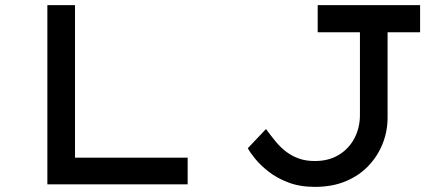

<svg xmlns="http://www.w3.org/2000/svg" viewBox="-20 -720 1711 750"><path d="M165 0V-700H273V-104H713V0ZM1210 10Q1152 10 1107 -7Q1062 -24 1030 -49Q998 -74 977.5 -99Q957 -124 948 -141L1019 -216Q1038 -190 1057 -167Q1076 -144 1098.5 -127Q1121 -110 1148 -100.5Q1175 -91 1210 -91Q1264 -91 1303.5 -115Q1343 -139 1364.5 -180Q1386 -221 1386 -271V-594H1221V-700H1621V-594H1494V-261Q1494 -208 1475 -159.5Q1456 -111 1419.5 -72.5Q1383 -34 1330.5 -12Q1278 10 1210 10Z"/></svg>

Font: Lexend Tera
Style: Regular
Weight: 400
Designer: Bonnie Shaver-Troup, Thomas Jockin
Foundry: Lexend
Version: Version 1.007